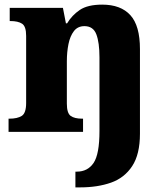

<svg xmlns="http://www.w3.org/2000/svg" viewBox="-20 -570 720 830"><path d="M306 240V172H312Q359 172 384.5 134.5Q410 97 410 -4V-322Q410 -386 396.5 -421.5Q383 -457 345 -457Q316 -457 299.5 -435.5Q283 -414 276 -379.5Q269 -345 269 -305V-122Q269 -81 285.5 -69Q302 -57 335 -57H339V0H17V-57H21Q55 -57 74 -69Q93 -81 93 -125V-415Q93 -456 75.5 -467.5Q58 -479 25 -479H22V-536H252L265 -469H270Q291 -504 325 -527Q359 -550 422 -550Q502 -550 543.5 -504.5Q585 -459 585 -358V8Q585 97 551.5 148Q518 199 460 219.5Q402 240 327 240Z"/></svg>

Font: Noto Serif Telugu ExtraBold
Style: Regular
Weight: 800
Designer: Jelle Bosma - Monotype Design Team
Foundry: Monotype Imaging Inc.
Version: Version 2.005; ttfautohint (v1.8.4.7-5d5b)